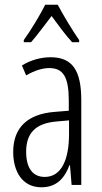

<svg xmlns="http://www.w3.org/2000/svg" viewBox="-20 -785 431 815"><path d="M225 -765H172C150 -721 110 -655 81 -615V-606H112C137 -634 171 -681 199 -717C227 -679 258 -636 286 -606H316V-615C294 -646 249 -719 225 -765ZM195 -542C153 -542 110 -530 73 -507L91 -465C129 -487 162 -496 189 -496C248 -496 272 -459 272 -358V-315L211 -310C99 -301 36 -245 36 -140C36 -61 72 10 156 10C222 10 255 -31 275 -84H277L284 0H325V-360C325 -485 288 -542 195 -542ZM217 -269 273 -274V-216C273 -106 240 -34 170 -34C120 -34 91 -70 91 -141C91 -220 131 -261 217 -269Z"/></svg>

Font: Noto Sans Myanmar UI ExtraCondensed Light
Style: Regular
Weight: 300
Width: 2
Designer: Monotype Design Team
Foundry: Monotype Imaging Inc.
Version: Version 2.103